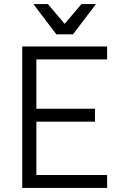

<svg xmlns="http://www.w3.org/2000/svg" viewBox="-20 -930 600 950"><path d="M90 -700H510V-636H160V-392H450V-328H160V-64H510V0H90ZM145 -910H217L300 -812L383 -910H455L341 -760H259Z"/></svg>

Font: PT Root UI Web
Style: Regular
Weight: 400
Designer: Vitaly Kuzmin
Foundry: ParaType Ltd.
Version: Version 1.000W